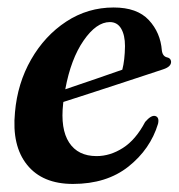

<svg xmlns="http://www.w3.org/2000/svg" viewBox="-20 -470 466 500"><path d="M391.5 -147.5Q371.5 -81.5 314.5 -36.2Q257.5 9 170 9Q90.5 9 50.5 -40.8Q10.5 -90.5 19 -177.5Q25.5 -253 61 -315Q96.5 -377 152.5 -413.8Q208.5 -450.5 276 -450.5Q337 -450.5 367.5 -417.8Q398 -385 401.5 -338.5Q403.5 -323 415.5 -320.5Q424.5 -318.5 425.5 -310Q426.5 -296.5 405 -289.5Q388.5 -284 357.5 -273.8Q326.5 -263.5 288.8 -251.2Q251 -239 213.2 -226.5Q175.5 -214 145 -204.5Q145 -202.5 144.5 -200.5Q137 -134 160 -98.8Q183 -63.5 231.5 -63.5Q267 -63.5 300.2 -84.8Q333.5 -106 358 -152.5Q373.5 -170.5 384 -168Q395.5 -165 391.5 -147.5ZM266 -412.5Q231 -412.5 197.8 -364.5Q164.5 -316.5 150 -237.5Q186.5 -250 228.5 -264.2Q270.5 -278.5 298.5 -288.5Q305 -313 305.5 -350Q305.5 -378.5 295.5 -395.5Q285.5 -412.5 266 -412.5Z"/></svg>

Font: Fraunces 144pt Soft SemiBold
Style: Italic
Weight: 600
Italic angle: -16°
Version: Version 1.000;[b76b70a41]